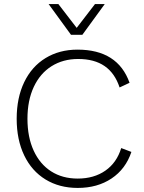

<svg xmlns="http://www.w3.org/2000/svg" viewBox="-20 -914 709 944"><path d="M362 10Q272 10 204 -31.5Q136 -73 99 -150Q62 -227 62 -330Q62 -433 99 -510Q136 -587 204 -628.5Q272 -670 361 -670Q559 -670 617 -507L568 -484Q545 -554 494.5 -589Q444 -624 364 -624Q290 -624 233.5 -588.5Q177 -553 146 -486.5Q115 -420 115 -330Q115 -240 145.5 -173.5Q176 -107 231.5 -71.5Q287 -36 362 -36Q442 -36 498 -75Q554 -114 576 -186L626 -167Q598 -83 528.5 -36.5Q459 10 362 10ZM385 -743H329L219 -894H267L357 -777L447 -894H495Z"/></svg>

Font: Work Sans Light
Style: Regular
Weight: 300
Designer: Wei Huang
Foundry: Wei Huang
Version: Version 1.500